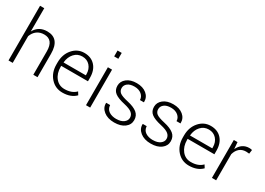

<svg xmlns="http://www.w3.org/2000/svg" viewBox="-10 -1381 2876 2085"><g transform="rotate(30 1428.0 -338.0)"><path d="M277.8 -484.4Q433.1 -484.4 433.1 -293V0H380.4V-293.9Q380.4 -438.5 266.1 -438.5Q212.9 -438.5 176.3 -411.1Q139.6 -383.8 122.1 -335V0H69.3V-685.5H122.1L121.6 -394Q171.9 -484.4 277.8 -484.4Z M877.4 -293Q877.4 -356.4 840.8 -397.5Q804.2 -438.5 744.1 -438.5Q684.1 -438.5 644.3 -394.5Q604.5 -350.6 598.1 -282.2L599.1 -279.8H877.4ZM749 10.3Q659.2 10.3 600.3 -55.7Q541.5 -121.6 541.5 -222.7V-247.1Q541.5 -348.6 599.6 -416Q657.7 -483.4 743.7 -483.4Q829.6 -483.4 879.6 -428.5Q929.7 -373.5 929.7 -280.3V-235.4H594.2V-222.7Q594.2 -140.6 637 -87.4Q679.7 -34.2 749 -34.2Q841.8 -34.2 892.1 -86.9L914.6 -50.8Q855 10.3 749 10.3Z M1093.3 -475.6V0H1041V-475.6ZM1093.3 -685.5V-611.8H1041V-685.5Z M1400.4 -34.2V-34.7Q1456.5 -34.7 1490 -59.3Q1523.4 -84 1523.4 -119.9Q1523.4 -155.8 1494.9 -179.7Q1466.3 -203.6 1397 -219.2Q1309.1 -238.3 1269.8 -268.8Q1230.5 -299.3 1230.5 -354.5Q1230.5 -409.7 1276.9 -446.5Q1323.2 -483.4 1400.6 -483.4Q1478 -483.4 1525.1 -444.3Q1572.3 -405.3 1570.3 -343.8L1569.3 -341.3H1520.5Q1520.5 -381.8 1486.6 -410.2Q1452.6 -438.5 1397.7 -438.5Q1342.8 -438.5 1312.7 -414.8Q1282.7 -391.1 1282.7 -355.7Q1282.7 -320.3 1308.8 -299.6Q1335 -278.8 1414.6 -261.2Q1494.1 -243.7 1535.2 -210.7Q1576.2 -177.7 1576.2 -120.4Q1576.2 -63 1528.1 -26.4Q1480 10.3 1397.9 10.3Q1315.9 10.3 1265.6 -30Q1215.3 -70.3 1217.8 -129.4L1218.8 -132.3H1267.1Q1270 -83 1306.9 -58.6Q1343.8 -34.2 1400.4 -34.2Z M1858.9 -34.2V-34.7Q1915 -34.7 1948.5 -59.3Q1981.9 -84 1981.9 -119.9Q1981.9 -155.8 1953.4 -179.7Q1924.8 -203.6 1855.5 -219.2Q1767.6 -238.3 1728.3 -268.8Q1689 -299.3 1689 -354.5Q1689 -409.7 1735.4 -446.5Q1781.7 -483.4 1859.1 -483.4Q1936.5 -483.4 1983.6 -444.3Q2030.8 -405.3 2028.8 -343.8L2027.8 -341.3H1979Q1979 -381.8 1945.1 -410.2Q1911.1 -438.5 1856.2 -438.5Q1801.3 -438.5 1771.2 -414.8Q1741.2 -391.1 1741.2 -355.7Q1741.2 -320.3 1767.3 -299.6Q1793.5 -278.8 1873 -261.2Q1952.6 -243.7 1993.7 -210.7Q2034.7 -177.7 2034.7 -120.4Q2034.7 -63 1986.6 -26.4Q1938.5 10.3 1856.4 10.3Q1774.4 10.3 1724.1 -30Q1673.8 -70.3 1676.3 -129.4L1677.2 -132.3H1725.6Q1728.5 -83 1765.4 -58.6Q1802.2 -34.2 1858.9 -34.2Z M2462.9 -293Q2462.9 -356.4 2426.3 -397.5Q2389.6 -438.5 2329.6 -438.5Q2269.5 -438.5 2229.7 -394.5Q2189.9 -350.6 2183.6 -282.2L2184.6 -279.8H2462.9ZM2334.5 10.3Q2244.6 10.3 2185.8 -55.7Q2127 -121.6 2127 -222.7V-247.1Q2127 -348.6 2185.1 -416Q2243.2 -483.4 2329.1 -483.4Q2415 -483.4 2465.1 -428.5Q2515.1 -373.5 2515.1 -280.3V-235.4H2179.7V-222.7Q2179.7 -140.6 2222.4 -87.4Q2265.1 -34.2 2334.5 -34.2Q2427.2 -34.2 2477.5 -86.9L2500 -50.8Q2440.4 10.3 2334.5 10.3Z M2672.9 0H2620.1V-475.6H2666.5L2672.9 -396.5V-391.1Q2717.8 -484.4 2811 -484.4Q2829.1 -484.4 2845.7 -479.5L2838.9 -430.2L2799.8 -433.1Q2751.5 -433.1 2719.2 -405.8Q2687 -378.4 2672.9 -328.1Z"/></g></svg>

Font: Yantramanav Light
Style: Regular
Weight: 300
Version: Version 1.001;PS 1.0;hotconv 1.0.72;makeotf.lib2.5.5900; ttf